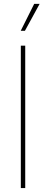

<svg xmlns="http://www.w3.org/2000/svg" viewBox="-20 -961 235 981"><path d="M108.9 -727.5V0H86.4V-727.5ZM85.9 -803.7 154.8 -941.4H182.6L107.4 -803.7Z"/></svg>

Font: Inter 20pt Thin
Style: Regular
Weight: 250
Version: Version 4.001;git-66647c0bb